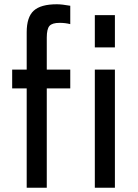

<svg xmlns="http://www.w3.org/2000/svg" viewBox="-20 -879 648 899"><path d="M37 0ZM199 -703V-553H309V-465H199V0H105V-465H37V-553H105V-728Q105 -799 138 -829Q171 -859 246 -859Q270 -859 309 -852V-766Q286 -772 259 -772Q224 -772 211.5 -757.5Q199 -743 199 -703ZM424 -808H518V-657H424ZM424 -553H518V0H424Z"/></svg>

Font: Biryani
Style: Regular
Weight: 400
Designer: Dan Reynolds and Mathieu Réguer
Foundry: Dan Reynolds and Mathieu Réguer
Version: Version 1.004; ttfautohint (v1.1) -l 5 -r 5 -G 72 -x 0 -D la